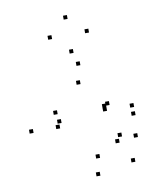

<svg xmlns="http://www.w3.org/2000/svg" viewBox="-90 -878 801 970"><g transform="rotate(-10 310.0 -392.5)"><path d="M532 -16.5V-36.5H512V-16.5ZM566.4 -137.3V-157.3H546.4V-137.3ZM487.9 -154.2V-174.2H467.9V-154.2ZM470.4 -125.5V-145.5H450.4V-125.5ZM359.8 -66.8V-86.8H339.8V-66.8ZM198.8 -274.2V-294.2H178.8V-274.2ZM327.3 -451.1V-471.1H307.3V-451.1ZM435.8 -312.4V-332.4H415.8V-312.4ZM435.8 -294.7V-314.7H415.8V-294.7ZM453.5 -321.6V-341.6H433.5V-321.6ZM187.1 -321.6V-341.6H167.1V-321.6ZM187.1 -248.5V-268.5H167.1V-248.5ZM573.9 -248.5V-268.5H553.9V-248.5ZM573.9 -290.3V-310.3H553.9V-290.3ZM343.1 -545.3V-565.3H323.1V-545.3ZM50.8 -249.2V-269.2H30.8V-249.2ZM345.9 22V2H325.9V22ZM414.7 -700.1V-720.1H394.7V-700.1ZM320 -786.6V-806.6H300V-786.6ZM225.3 -700.1V-720.1H205.3V-700.1ZM320 -612.3V-632.3H300V-612.3Z"/></g></svg>

Font: Monaspace Xenon Dots Var
Style: Regular
Weight: 400
Designer: Riley Cran and the Lettermatic Team
Version: Version 1.100 (Monaspace Xenon Dots)